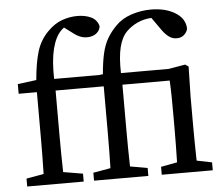

<svg xmlns="http://www.w3.org/2000/svg" viewBox="-53 -810 1016 870"><g transform="rotate(-5 455.5 -375.0)"><path d="M36 0V-36L115 -50Q116 -90 116.5 -130Q117 -170 117 -210V-422H34V-466L119 -477Q126 -557 141.5 -607Q157 -657 194 -694Q226 -726 260.5 -738Q295 -750 329 -750Q365 -750 391.5 -737.5Q418 -725 426 -696Q425 -677 408.5 -663.5Q392 -650 365 -650Q346 -650 328.5 -658.5Q311 -667 293 -682L265 -703Q262 -701 258.5 -698Q255 -695 251 -691Q225 -665 211.5 -612Q198 -559 200 -475H406L422 -477Q427 -535 436 -573Q445 -611 461.5 -639Q478 -667 503 -692Q531 -721 574.5 -735.5Q618 -750 664 -750Q730 -750 774.5 -722.5Q819 -695 820 -649Q816 -633 803 -621.5Q790 -610 770 -610Q751 -610 735.5 -621Q720 -632 706 -651L663 -712Q628 -710 599 -696.5Q570 -683 549 -662Q524 -637 513 -591.5Q502 -546 504 -475H721L797 -488L812 -478L809 -342V-210Q809 -177 809.5 -132.5Q810 -88 811 -50L880 -36V0H648V-36L722 -50Q723 -88 723.5 -132Q724 -176 724 -210V-261Q724 -314 723.5 -349Q723 -384 721 -422H506V-210Q506 -170 506.5 -130Q507 -90 508 -50L587 -36V0H340V-36L419 -50Q420 -90 420.5 -130Q421 -170 421 -210V-422H202V-210Q202 -170 202.5 -130.5Q203 -91 204 -51L293 -36V0Z"/></g></svg>

Font: Source Serif 4
Style: Regular
Weight: 400
Designer: Frank Grießhammer
Foundry: Adobe
Version: Version 4.005;hotconv 1.1.0;makeotfexe 2.6.0